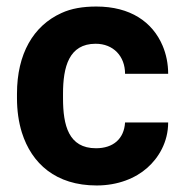

<svg xmlns="http://www.w3.org/2000/svg" viewBox="-20 -558 561 588"><path d="M173 -257V-271C173 -353 191 -424 273 -424C327 -424 363 -386 363 -332H495C495 -363 489 -392 478 -418C447 -491 379 -538 275 -538C234 -538 198 -532 168 -518C82 -479 32 -393 32 -271V-257C32 -220 37 -184 47 -152C77 -57 151 10 276 10C341 10 395 -12 431 -44C465 -74 495 -122 495 -183H363C360 -133 327 -104 274 -104C190 -104 173 -174 173 -257Z"/></svg>

Font: Asimov
Style: Regular
Weight: 500
Designer: Google
Version: Version 2.000980; 2014